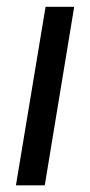

<svg xmlns="http://www.w3.org/2000/svg" viewBox="-20 -556 270 576"><path d="M27.8 0 116.7 -535.6H202.6L114.3 0Z"/></svg>

Font: Inter 20pt
Style: Italic
Weight: 400
Italic angle: -9.3988°
Version: Version 4.001;git-66647c0bb